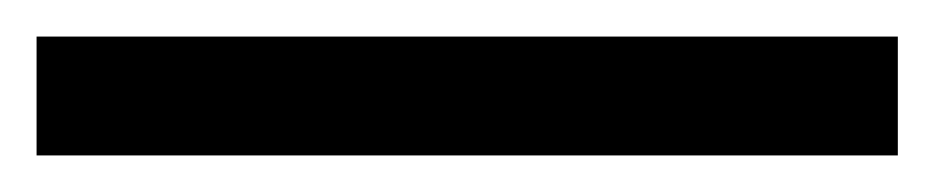

<svg xmlns="http://www.w3.org/2000/svg" viewBox="-24 -845 511 105"><path d="M467 -760V-825H-4V-760Z"/></svg>

Font: Noto Sans Oriya Cond
Style: Regular
Weight: 400
Width: 3
Designer: Amélie Bonet and Sol Matas
Foundry: Google LLC
Version: Version 2.006